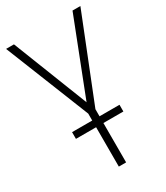

<svg xmlns="http://www.w3.org/2000/svg" viewBox="-180 -790 747 866"><g transform="rotate(-30 193.5 -357.0)"><path d="M175 0H213V-205H317V-240H213V-277L387 -714H346L194 -324L41 -714H0L175 -276V-240H70V-205H175Z"/></g></svg>

Font: Noto Sans Condensed ExtraLight
Style: Regular
Weight: 200
Width: 3
Designer: Monotype Design Team
Foundry: Monotype Imaging Inc.
Version: Version 2.013